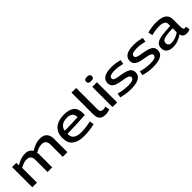

<svg xmlns="http://www.w3.org/2000/svg" viewBox="332 -2178 3621 3621"><g transform="rotate(-45 2143.0 -367.5)"><path d="M76 0V-539H189V-472Q247 -506 302.5 -526.5Q358 -547 423 -547Q486 -547 522.5 -525.5Q559 -504 578 -468Q635 -501 694.5 -525Q754 -549 831 -549Q899 -549 938.5 -521.5Q978 -494 995 -453Q1012 -412 1012 -370V0H888V-330Q888 -356 879.5 -384Q871 -412 847 -431.5Q823 -451 775 -451Q721 -451 677 -432.5Q633 -414 600 -396Q604 -382 605.5 -367Q607 -352 607 -340V0H483V-328Q483 -355 474.5 -382.5Q466 -410 441.5 -429Q417 -448 370 -448Q323 -448 283.5 -433.5Q244 -419 200 -394V0Z M1447 10Q1299 10 1216 -54.5Q1133 -119 1133 -253Q1133 -333 1159 -389.5Q1185 -446 1231 -481Q1277 -516 1337.5 -532.5Q1398 -549 1465 -549Q1604 -549 1672.5 -492Q1741 -435 1741 -310Q1741 -302 1740.5 -289.5Q1740 -277 1740 -264Q1703 -262 1633 -257.5Q1563 -253 1468 -249Q1373 -245 1261 -244Q1260 -239 1260 -234.5Q1260 -230 1260 -224Q1260 -149 1314 -114Q1368 -79 1464 -79Q1529 -79 1598 -88.5Q1667 -98 1722 -110L1736 -25Q1679 -10 1606.5 0Q1534 10 1447 10ZM1262 -321Q1345 -321 1418 -323.5Q1491 -326 1543 -329Q1595 -332 1616 -333Q1614 -402 1576.5 -434.5Q1539 -467 1458 -467Q1416 -467 1374.5 -454Q1333 -441 1302.5 -409Q1272 -377 1262 -321Z M1985 -740V-180Q1985 -123 2006 -106Q2027 -89 2058 -89Q2074 -89 2091 -92.5Q2108 -96 2127 -101L2140 -11Q2116 -2 2086.5 4Q2057 10 2023 10Q1973 10 1936.5 -6Q1900 -22 1880.5 -61.5Q1861 -101 1861 -173V-740Z M2277 -631Q2235 -631 2218 -644.5Q2201 -658 2201 -688Q2201 -718 2218 -731.5Q2235 -745 2277 -745Q2319 -745 2336 -731.5Q2353 -718 2353 -688Q2353 -658 2336 -644.5Q2319 -631 2277 -631ZM2215 0V-539H2339V0Z M2448 -27 2464 -112Q2491 -103 2533.5 -94.5Q2576 -86 2623.5 -80.5Q2671 -75 2712 -75Q2868 -75 2868 -146Q2868 -172 2841 -187.5Q2814 -203 2768.5 -212Q2723 -221 2668 -230Q2608 -239 2562.5 -257Q2517 -275 2492 -305.5Q2467 -336 2467 -383Q2467 -549 2734 -549Q2803 -549 2860 -538.5Q2917 -528 2949 -519L2934 -433Q2904 -442 2848 -452Q2792 -462 2733 -462Q2661 -462 2622 -446Q2583 -430 2583 -396Q2583 -367 2607 -353Q2631 -339 2672 -331.5Q2713 -324 2765 -315Q2827 -305 2877.5 -288.5Q2928 -272 2957.5 -241Q2987 -210 2987 -156Q2987 -93 2949.5 -57Q2912 -21 2848 -5.5Q2784 10 2706 10Q2636 10 2566 -1Q2496 -12 2448 -27Z M3040 -27 3056 -112Q3083 -103 3125.5 -94.5Q3168 -86 3215.5 -80.5Q3263 -75 3304 -75Q3460 -75 3460 -146Q3460 -172 3433 -187.5Q3406 -203 3360.5 -212Q3315 -221 3260 -230Q3200 -239 3154.5 -257Q3109 -275 3084 -305.5Q3059 -336 3059 -383Q3059 -549 3326 -549Q3395 -549 3452 -538.5Q3509 -528 3541 -519L3526 -433Q3496 -442 3440 -452Q3384 -462 3325 -462Q3253 -462 3214 -446Q3175 -430 3175 -396Q3175 -367 3199 -353Q3223 -339 3264 -331.5Q3305 -324 3357 -315Q3419 -305 3469.5 -288.5Q3520 -272 3549.5 -241Q3579 -210 3579 -156Q3579 -93 3541.5 -57Q3504 -21 3440 -5.5Q3376 10 3298 10Q3228 10 3158 -1Q3088 -12 3040 -27Z M3648 -138Q3648 -208 3693 -243.5Q3738 -279 3831 -293Q3924 -307 4068 -313V-362Q4069 -457 3914 -457Q3871 -457 3815 -449.5Q3759 -442 3706 -428L3688 -516Q3744 -531 3804.5 -540Q3865 -549 3921 -549Q4056 -549 4124.5 -503.5Q4193 -458 4192 -363V-158Q4192 -116 4204.5 -102Q4217 -88 4237 -88Q4244 -88 4252 -89Q4260 -90 4267 -93L4279 -13Q4242 10 4193 10Q4147 10 4117 -8.5Q4087 -27 4077 -76Q4027 -38 3963.5 -14Q3900 10 3818 10Q3771 10 3732.5 -5.5Q3694 -21 3671 -53.5Q3648 -86 3648 -138ZM3776 -145Q3776 -106 3799.5 -87Q3823 -68 3864 -68Q3893 -68 3929.5 -77Q3966 -86 4002.5 -102.5Q4039 -119 4068 -143V-249Q3974 -246 3908.5 -237.5Q3843 -229 3809.5 -208Q3776 -187 3776 -145Z"/></g></svg>

Font: Georama Extended Medium
Style: Regular
Weight: 500
Width: 7
Designer: Jean-Baptiste Levee
Foundry: Production Type
Version: Version 1.000